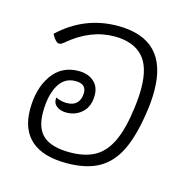

<svg xmlns="http://www.w3.org/2000/svg" viewBox="-91 -680 797 783"><g transform="rotate(15 307.5 -288.5)"><path d="M55 -165Q55 -253 95 -310Q135 -367 207 -367Q246 -367 270.5 -346Q295 -325 295 -288Q295 -241 267.5 -215.5Q240 -190 201 -190Q175 -190 159 -203Q143 -216 146 -239Q155 -234 168 -231Q181 -228 192 -228Q220 -228 235 -243.5Q250 -259 250 -286Q250 -324 205 -324Q158 -324 133.5 -281Q109 -238 109 -167Q109 -99 144.5 -68Q180 -37 256 -37Q319 -37 360.5 -59.5Q402 -82 427.5 -135Q453 -188 465 -280Q471 -327 471 -363Q471 -457 430 -499Q389 -541 312 -541Q210 -541 120 -464Q115 -460 110 -457Q105 -454 99 -454Q92 -454 83 -464Q74 -474 68 -487Q173 -586 314 -586Q525 -586 525 -367Q525 -324 518 -278Q503 -174 472.5 -111.5Q442 -49 389.5 -20Q337 9 255 9Q155 9 105 -35.5Q55 -80 55 -165Z"/></g></svg>

Font: Krub Light
Style: Italic
Weight: 300
Italic angle: -8°
Designer: Ekaluck Peanpanawate
Foundry: Cadson Demak Co.,Ltd.
Version: Version 1.000; ttfautohint (v1.6)